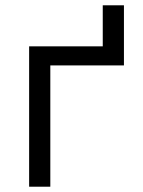

<svg xmlns="http://www.w3.org/2000/svg" viewBox="-20 -705 540 725"><path d="M90 0V-530H368V-685H448V-458H170V0Z"/></svg>

Font: Iosevka SS08
Style: Regular
Weight: 400
Monospace: yes
Designer: Belleve Invis
Foundry: Belleve Invis
Version: 2.1.0; ttfautohint (v1.8.2)